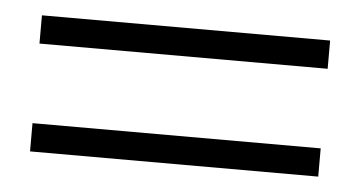

<svg xmlns="http://www.w3.org/2000/svg" viewBox="-30 -418 560 298"><g transform="rotate(5 250.0 -269.0)"><path d="M25 -207H474V-163H25ZM25 -375H474V-331H25Z"/></g></svg>

Font: Lekton
Style: Regular
Weight: 400
Designer: Paolo Mazzetti, Luciano Perondi, Raffaele Flato, Elena Papassissa, Emilio Macchia, Michela Povoleri, Tobias Seemiller, R
Version: Version 34.000